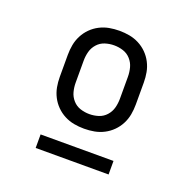

<svg xmlns="http://www.w3.org/2000/svg" viewBox="-96 -789 692 693"><g transform="rotate(20 250.0 -442.5)"><path d="M250 -317Q230 -317 211 -320.5Q192 -324 174.5 -333Q157 -342 143 -356Q129 -370 120 -387.5Q111 -405 107.5 -424Q104 -443 104 -463V-547Q104 -567 107.5 -586Q111 -605 120 -622.5Q129 -640 143 -654Q157 -668 174.5 -677Q192 -686 211 -689.5Q230 -693 250 -693Q270 -693 289 -689.5Q308 -686 325.5 -677Q343 -668 357 -654Q371 -640 380 -622.5Q389 -605 392.5 -586Q396 -567 396 -547V-463Q396 -443 392.5 -424Q389 -405 380 -387.5Q371 -370 357 -356Q343 -342 325.5 -333Q308 -324 289 -320.5Q270 -317 250 -317ZM250 -373Q268 -373 285 -378.5Q302 -384 314 -397.5Q326 -411 330.5 -428Q335 -445 335 -463V-547Q335 -565 330.5 -582Q326 -599 314 -612.5Q302 -626 285 -631.5Q268 -637 250 -637Q232 -637 215 -631.5Q198 -626 186 -612.5Q174 -599 169.5 -582Q165 -565 165 -547V-463Q165 -445 169.5 -428Q174 -411 186 -397.5Q198 -384 215 -378.5Q232 -373 250 -373ZM110 -192V-244H390V-192Z"/></g></svg>

Font: Iosevka Custom Light
Style: Regular
Weight: 300
Monospace: yes
Designer: Belleve Invis
Foundry: Belleve Invis
Version: Version 27.3.5